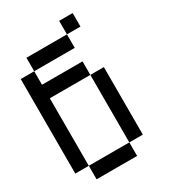

<svg xmlns="http://www.w3.org/2000/svg" viewBox="-202 -1014 904 1026"><g transform="rotate(-30 250.0 -500.5)"><path d="M0 -166.7V-750H83.3V-666.7H333.3V-583.3H83.3V-166.7ZM83.3 -166.7H333.3V-83.3H83.3ZM83.3 -750V-833.3H333.3V-750ZM333.3 -166.7V-583.3H416.7V-166.7ZM416.7 -916.7V-833.3H333.3V-916.7Z"/></g></svg>

Font: GalmuriMono11 Regular
Style: Regular
Weight: 400
Designer: Lee Minseo (quiple)
Version: Version 2.399;hotconv 1.1.1;makeotfexe 2.6.0 DEVELOPMENT